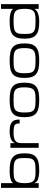

<svg xmlns="http://www.w3.org/2000/svg" viewBox="1490 -2280 801 3821"><g transform="rotate(-90 1890.5 -369.5)"><path d="M406.2 10.7Q338.9 10.7 294.2 1.7Q249.5 -7.3 221.2 -17.8Q192.9 -28.3 178.2 -51Q163.6 -73.7 156.2 -86.4V0H62.5V-750H156.2V-509.3Q162.6 -519.5 177.5 -531.5Q192.4 -543.5 220.9 -554Q249.5 -564.5 294.4 -571.3Q339.4 -578.1 406.2 -578.1Q500 -578.1 565.4 -564Q630.9 -549.8 671.9 -515.6Q712.9 -481.4 731.4 -424.1Q750 -366.7 750 -280.3Q750 -195.3 731.4 -139.2Q712.9 -83 671.9 -49.8Q630.9 -16.6 565.4 -2.9Q500 10.7 406.2 10.7ZM406.2 -62.5Q460.9 -62.5 500.7 -65.9Q540.5 -69.3 568.4 -78.1Q596.2 -86.9 613.5 -102.5Q630.9 -118.2 640.4 -142.3Q649.9 -166.5 653.1 -200.4Q656.2 -234.4 656.2 -280.3Q656.2 -326.2 653.1 -360.4Q649.9 -394.5 640.4 -418.7Q630.9 -442.9 613.5 -458.7Q596.2 -474.6 568.4 -483.6Q540.5 -492.7 500.7 -496.1Q460.9 -499.5 406.2 -499.5Q359.4 -499.5 322.8 -497.3Q286.1 -495.1 258.3 -487.3Q230.5 -479.5 211.2 -464.8Q191.9 -450.2 179.7 -425.8Q167.5 -401.4 161.9 -365.2Q156.2 -329.1 156.2 -278.8Q156.2 -229 161.9 -193.6Q167.5 -158.2 179.7 -134.3Q191.9 -110.4 211.2 -95.9Q230.5 -81.5 258.3 -74.2Q286.1 -66.9 322.8 -64.7Q359.4 -62.5 406.2 -62.5Z M1343.8 -379.4Q1343.8 -414.6 1338.6 -437.7Q1333.5 -460.9 1314.5 -474.9Q1295.4 -488.8 1258.1 -494.4Q1220.7 -500 1156.2 -500Q1093.3 -500 1053.7 -489Q1014.2 -478 991.7 -458Q969.2 -438 961.2 -410.2Q953.1 -382.3 953.1 -348.1V0H859.4V-562.5H953.1V-473.1Q958 -488.3 971.2 -506.6Q984.4 -524.9 1011.2 -540.8Q1038.1 -556.6 1080.8 -567.4Q1123.5 -578.1 1187.5 -578.1Q1260.7 -578.1 1306.6 -565.2Q1352.5 -552.2 1378.2 -527.1Q1403.8 -502 1412.8 -464.8Q1421.9 -427.7 1421.9 -379.4Z M1468.8 -285.2Q1468.8 -371.6 1487.3 -428.2Q1505.9 -484.9 1546.9 -518.1Q1587.9 -551.3 1653.3 -564.7Q1718.8 -578.1 1812.5 -578.1Q1906.2 -578.1 1971.7 -564.7Q2037.1 -551.3 2078.1 -518.1Q2119.1 -484.9 2137.7 -428.2Q2156.2 -371.6 2156.2 -285.2Q2156.2 -198.7 2137.7 -141.6Q2119.1 -84.5 2078.1 -50.8Q2037.1 -17.1 1971.7 -3.2Q1906.2 10.7 1812.5 10.7Q1718.8 10.7 1653.3 -3.2Q1587.9 -17.1 1546.9 -50.8Q1505.9 -84.5 1487.3 -141.6Q1468.8 -198.7 1468.8 -285.2ZM1562.5 -285.2Q1562.5 -238.3 1565.9 -203.6Q1569.3 -168.9 1578.9 -144Q1588.4 -119.1 1605.5 -103.5Q1622.6 -87.9 1650.4 -78.6Q1678.2 -69.3 1718 -65.9Q1757.8 -62.5 1812.5 -62.5Q1859.4 -62.5 1896.2 -64.7Q1933.1 -66.9 1960.7 -74.7Q1988.3 -82.5 2007.8 -96.9Q2027.3 -111.3 2039.3 -136.2Q2051.3 -161.1 2056.9 -197.5Q2062.5 -233.9 2062.5 -285.2Q2062.5 -335.4 2056.9 -370.8Q2051.3 -406.2 2039.3 -430.2Q2027.3 -454.1 2007.8 -468Q1988.3 -481.9 1960.7 -489Q1933.1 -496.1 1896.2 -498Q1859.4 -500 1812.5 -500Q1765.6 -500 1728.8 -498Q1691.9 -496.1 1664.3 -489Q1636.7 -481.9 1617.2 -468Q1597.7 -454.1 1585.7 -430.2Q1573.7 -406.2 1568.1 -370.8Q1562.5 -335.4 1562.5 -285.2Z M2250 -285.2Q2250 -371.6 2268.6 -428.2Q2287.1 -484.9 2328.1 -518.1Q2369.1 -551.3 2434.6 -564.7Q2500 -578.1 2593.8 -578.1Q2687.5 -578.1 2752.9 -564.7Q2818.4 -551.3 2859.4 -518.1Q2900.4 -484.9 2918.9 -428.2Q2937.5 -371.6 2937.5 -285.2Q2937.5 -198.7 2918.9 -141.6Q2900.4 -84.5 2859.4 -50.8Q2818.4 -17.1 2752.9 -3.2Q2687.5 10.7 2593.8 10.7Q2500 10.7 2434.6 -3.2Q2369.1 -17.1 2328.1 -50.8Q2287.1 -84.5 2268.6 -141.6Q2250 -198.7 2250 -285.2ZM2343.8 -285.2Q2343.8 -238.3 2347.2 -203.6Q2350.6 -168.9 2360.1 -144Q2369.6 -119.1 2386.7 -103.5Q2403.8 -87.9 2431.6 -78.6Q2459.5 -69.3 2499.3 -65.9Q2539.1 -62.5 2593.8 -62.5Q2640.6 -62.5 2677.5 -64.7Q2714.4 -66.9 2741.9 -74.7Q2769.5 -82.5 2789.1 -96.9Q2808.6 -111.3 2820.6 -136.2Q2832.5 -161.1 2838.1 -197.5Q2843.8 -233.9 2843.8 -285.2Q2843.8 -335.4 2838.1 -370.8Q2832.5 -406.2 2820.6 -430.2Q2808.6 -454.1 2789.1 -468Q2769.5 -481.9 2741.9 -489Q2714.4 -496.1 2677.5 -498Q2640.6 -500 2593.8 -500Q2546.9 -500 2510 -498Q2473.1 -496.1 2445.6 -489Q2418 -481.9 2398.4 -468Q2378.9 -454.1 2366.9 -430.2Q2355 -406.2 2349.4 -370.8Q2343.8 -335.4 2343.8 -285.2Z M3375 10.7Q3281.2 10.7 3215.8 -2.9Q3150.4 -16.6 3109.4 -49.8Q3068.4 -83 3049.8 -139.2Q3031.2 -195.3 3031.2 -280.3Q3031.2 -368.2 3049.8 -425.8Q3068.4 -483.4 3109.4 -517.1Q3150.4 -550.8 3215.8 -564.5Q3281.2 -578.1 3375 -578.1Q3441.4 -578.1 3486.3 -571.3Q3531.2 -564.5 3559.8 -554.2Q3588.4 -543.9 3603.3 -532Q3618.2 -520 3625 -509.8V-750H3718.8V0H3625V-83.5Q3625 -83.5 3601.6 -55.7Q3581.1 -35.6 3556.2 -23.4Q3531.2 -11.2 3486.3 -0.2Q3441.4 10.7 3375 10.7ZM3375 -62.5Q3421.9 -62.5 3458.5 -64.7Q3495.1 -66.9 3522.9 -74.2Q3550.8 -81.5 3570.1 -95.9Q3589.4 -110.4 3601.6 -134.3Q3613.8 -158.2 3619.4 -193.6Q3625 -229 3625 -278.8Q3625 -330.6 3619.4 -366.9Q3613.8 -403.3 3601.6 -428Q3589.4 -452.6 3570.1 -466.8Q3550.8 -481 3522.9 -488.5Q3495.1 -496.1 3458.5 -498Q3421.9 -500 3375 -500Q3320.3 -500 3280.5 -496.6Q3240.7 -493.2 3212.9 -484.4Q3185.1 -475.6 3167.7 -460Q3150.4 -444.3 3140.9 -419.9Q3131.3 -395.5 3128.2 -361.1Q3125 -326.7 3125 -280.3Q3125 -234.4 3128.2 -200.4Q3131.3 -166.5 3140.9 -142.3Q3150.4 -118.2 3167.7 -102.5Q3185.1 -86.9 3212.9 -78.1Q3240.7 -69.3 3280.5 -65.9Q3320.3 -62.5 3375 -62.5Z"/></g></svg>

Font: Michroma
Style: Regular
Weight: 400
Version: Version 1.000